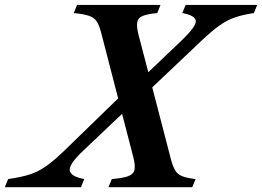

<svg xmlns="http://www.w3.org/2000/svg" viewBox="-137 -782 1094 802"><path d="M577 -116.5Q585 -86.5 595 -70Q605 -53.5 624.8 -45.8Q644.5 -38 680 -34L666 0H316L330 -34Q376.5 -38 398.8 -46.2Q421 -54.5 424.8 -73.2Q428.5 -92 419.5 -127L373 -306.5L211.5 -153.5Q152 -97.5 154.2 -71.2Q156.5 -45 215 -34L201 0H-117L-103 -34Q-51 -41.5 -15.2 -52.5Q20.5 -63.5 54 -86.8Q87.5 -110 131.5 -152.5L356.5 -371L285.5 -645.5Q278 -676 267.2 -692.2Q256.5 -708.5 234.5 -716Q212.5 -723.5 171 -727.5L185 -761.5H533.5L520 -727.5Q479 -723.5 459.2 -715.5Q439.5 -707.5 436.2 -689Q433 -670.5 442 -635L482.5 -480.5L616.5 -608Q680.5 -668.5 680.8 -692.8Q681 -717 624.5 -727.5L638.5 -761.5H937.5L923.5 -727.5Q877.5 -720.5 845 -709.5Q812.5 -698.5 780.2 -675.8Q748 -653 703 -610.5L499 -417Z"/></svg>

Font: Libre Caslon Text Bold
Style: Italic
Weight: 700
Italic angle: -22.583°
Designer: Pablo Impallari, Rodrigo Fuenzalida, Katja Schimmel
Foundry: Pablo Impallari, Rodrigo Fuenzalida
Version: Version 2.000